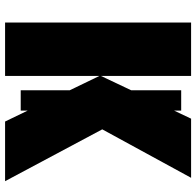

<svg xmlns="http://www.w3.org/2000/svg" viewBox="-28 -726 754 737"><g transform="rotate(90 348.5 -357.0)"><path d="M404 -60H326V-676H404ZM675 0H446L271 -362V0H66V-714H271V-368L435 -714H662L476 -373Z"/></g></svg>

Font: Noto Sans Display Black
Style: Regular
Weight: 900
Designer: Monotype Design Team
Foundry: Monotype Imaging Inc.
Version: Version 2.003